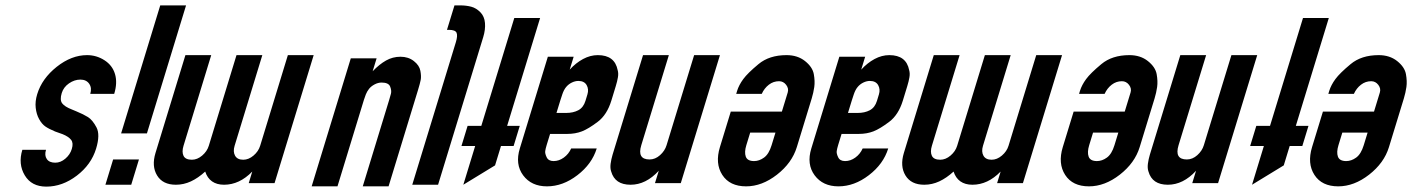

<svg xmlns="http://www.w3.org/2000/svg" viewBox="-20 -687 5251 714"><path d="M278.9 -391C293.6 -391 304.5 -385.8 311.7 -375.5C318.8 -365.2 320.2 -352.7 315.7 -338H404.7C413.1 -365.3 414.1 -389.8 407.7 -411.5C401.3 -433.2 388.2 -450.3 368.4 -463C348.6 -475.7 327.1 -482 303.7 -482C265.1 -482 227.5 -467.5 190.9 -438.5C154.4 -409.5 130.2 -375.7 118.4 -337C112.9 -319 111 -302 112.8 -286C114.6 -270 118.8 -256 125.5 -244C132.1 -232 139.7 -223 148.2 -217C156.7 -211 168.9 -204.7 184.9 -198L212.9 -188C227.7 -182 238.2 -175 244.4 -167C250.7 -159 251.5 -147.7 247 -133C242.8 -119 234.8 -107 223 -97C211.3 -87 198.8 -82 185.4 -82C170.8 -82 160.3 -86.5 154.1 -95.5C147.8 -104.5 146.8 -116 151.1 -130H63.1C52.3 -94.7 55.3 -63 72.1 -35C88.8 -7 115.6 7 152.2 7C192.2 7 230.1 -6.7 265.8 -34C301.5 -61.3 325.3 -94.7 337.3 -134C347.9 -168.7 348.4 -195.2 338.7 -213.5C328.9 -231.8 318.5 -244.5 307.3 -251.5C296.1 -258.5 281.6 -265.7 263.8 -273L247 -280C229.7 -286.7 217.8 -294.2 211.4 -302.5C204.9 -310.8 204.3 -323.7 209.6 -341C214.1 -355.7 223.1 -367.7 236.6 -377C250.2 -386.3 264.2 -391 278.9 -391Z M671.9 -667H575.9L430.4 -191H526.4ZM496.7 -94H400.7L372 0H468Z M743.1 -49C748.3 -33 756.7 -20.8 768.5 -12.5C780.3 -4.2 795.2 0 813.2 0C851.2 0 886.2 -16.3 918.1 -49L905 -6H1001L1146.5 -482H1050.5L947.5 -145C943.2 -131 935 -118.8 922.8 -108.5C910.7 -98.2 897.9 -93 884.6 -93C869.9 -93 859.8 -98 854.2 -108C848.6 -118 848 -130.3 852.5 -145L955.5 -482H859.5L756.5 -145C752.2 -131 744 -118.8 731.8 -108.5C719.7 -98.2 706.9 -93 693.6 -93C677.6 -93 667.2 -97.8 662.5 -107.5C657.8 -117.2 657.8 -129.7 662.5 -145L765.5 -482H669.5L558.2 -118C548.3 -85.3 550.2 -57.5 564.2 -34.5C578.2 -11.5 601.5 0 634.2 0C653.5 0 672.1 -4.2 690 -12.5C707.9 -20.8 725.6 -33 743.1 -49Z M1380.5 -470H1284.5L1139 6H1235L1333.4 -316C1335.2 -322 1337.6 -328.7 1340.5 -336C1343.4 -343.3 1347.4 -350.2 1352.3 -356.5C1357.2 -362.8 1364.1 -368.3 1372.8 -373C1381.6 -377.7 1390.3 -380 1399 -380C1416.3 -380 1427 -375 1430.9 -365C1434.8 -355 1435.8 -346.2 1433.8 -338.5C1431.8 -330.8 1429.7 -323.3 1427.4 -316L1329 6H1425L1534.4 -352C1539.5 -368.7 1542.9 -381.3 1544.5 -390C1546.2 -398.7 1545.8 -409.8 1543.3 -423.5C1540.8 -437.2 1532.7 -449.3 1518.9 -460C1505.2 -470.7 1488.7 -476 1469.3 -476C1450 -476 1432.1 -471.3 1415.6 -462C1399 -452.7 1382.5 -439.3 1365.8 -422Z M1513.1 0H1609.1L1777 -549C1782.7 -567.7 1784.9 -585.2 1783.5 -601.5C1782.2 -617.8 1776.4 -631.2 1766.3 -641.5C1756.1 -651.8 1744.9 -658.7 1732.5 -662C1720.2 -665.3 1706.4 -667 1691.1 -667H1670.1L1642.2 -576H1649.2C1665.2 -576 1674.8 -572.3 1677.9 -565C1681 -557.7 1680.1 -546 1675.2 -530Z M1988.5 -620H1892.5L1769.9 -219H1718.9L1696 -144H1747L1703 0L1821 -72L1843 -144H1890L1912.9 -219H1865.9Z M2277 -426C2269.8 -463.3 2245.2 -482 2203.2 -482C2184.5 -482 2166.2 -477.2 2148.2 -467.5C2130.3 -457.8 2113.7 -444.7 2098.6 -428L2113.3 -476H2017.3L1913.1 -135C1901 -95.7 1905.2 -62.3 1925.5 -35C1945.8 -7.7 1975.3 6 2014 6C2053.3 6 2091 -7.8 2127.1 -35.5C2163.3 -63.2 2187.2 -96.3 2199.1 -135H2104.1C2097.8 -121 2088.7 -109.7 2076.7 -101C2064.7 -92.3 2052 -88 2038.7 -88C2026 -88 2017.5 -92.7 2013 -102C2008.5 -111.3 2006.7 -119 2007.5 -125C2008.3 -131 2010.2 -138.7 2013 -148L2025.6 -189H2089.6C2109.6 -189 2127.7 -192.2 2144 -198.5C2160.3 -204.8 2179.9 -216.7 2202.8 -234C2225.8 -251.3 2242.7 -277.7 2253.5 -313L2270 -367C2273.7 -379 2276.3 -389.8 2277.9 -399.5C2279.6 -409.2 2279.3 -418 2277 -426ZM2157.2 -312C2152.1 -295.3 2143.2 -283.7 2130.5 -277C2117.8 -270.3 2102.8 -267 2085.4 -267H2049.4L2063.5 -313C2064.9 -317.7 2067.5 -325.5 2071.2 -336.5C2074.9 -347.5 2079.6 -356.5 2085.4 -363.5C2091.2 -370.5 2098.3 -376 2106.5 -380C2114.7 -384 2122.8 -386 2130.8 -386C2145.5 -386 2155.7 -380.8 2161.6 -370.5C2167.4 -360.2 2168.4 -348.7 2164.5 -336Z M2252.9 -49C2262.2 -16.3 2286.2 0 2324.9 0C2362.9 0 2397.9 -17.3 2429.8 -52L2415.7 -6H2511.7L2657.3 -482H2561.3L2458.8 -147C2454.6 -133 2446.5 -120.7 2434.5 -110C2422.6 -99.3 2409.6 -94 2395.6 -94C2364.3 -94 2354 -111.7 2364.8 -147L2467.3 -482H2371.3L2258.1 -112C2254.7 -100.7 2252.2 -89.3 2250.7 -78C2249.3 -66.7 2250 -57 2252.9 -49Z M2877.1 -385C2887.8 -385 2896.6 -380.5 2903.5 -371.5C2910.4 -362.5 2912.4 -353 2909.3 -343L2887.6 -272H2697.6L2657.2 -140C2644.8 -99.3 2647.8 -64.8 2666.1 -36.5C2684.4 -8.2 2713.9 6 2754.6 6C2793.9 6 2832.2 -8.5 2869.4 -37.5C2906.6 -66.5 2931.2 -100.7 2943.2 -140L2998.6 -321C3002.9 -335 3006 -349.2 3008.1 -363.5C3010.1 -377.8 3009.5 -393.8 3006.3 -411.5C3003 -429.2 2992.1 -445.3 2973.6 -460C2955.1 -474.7 2932.1 -482 2904.8 -482C2862.1 -482 2827.4 -470.8 2800.6 -448.5C2773.7 -426.2 2754.9 -407.7 2744.1 -393C2733.3 -378.3 2725.6 -363.7 2721.1 -349L2717.8 -338H2812.8C2819.1 -352 2827.9 -363.3 2839.2 -372C2850.5 -380.7 2863.1 -385 2877.1 -385ZM2784.3 -88C2767.7 -88 2757.4 -93.5 2753.4 -104.5C2749.4 -115.5 2750.1 -129.7 2755.4 -147L2769.8 -194H2863.8L2849.4 -147C2842.7 -125 2833.3 -109.7 2821.3 -101C2809.3 -92.3 2797 -88 2784.3 -88Z M3361 -426C3353.8 -463.3 3329.2 -482 3287.2 -482C3268.5 -482 3250.2 -477.2 3232.2 -467.5C3214.3 -457.8 3197.7 -444.7 3182.6 -428L3197.3 -476H3101.3L2997.1 -135C2985 -95.7 2989.2 -62.3 3009.5 -35C3029.8 -7.7 3059.3 6 3098 6C3137.3 6 3175 -7.8 3211.1 -35.5C3247.3 -63.2 3271.2 -96.3 3283.1 -135H3188.1C3181.8 -121 3172.7 -109.7 3160.7 -101C3148.7 -92.3 3136 -88 3122.7 -88C3110 -88 3101.5 -92.7 3097 -102C3092.5 -111.3 3090.7 -119 3091.5 -125C3092.3 -131 3094.2 -138.7 3097 -148L3109.6 -189H3173.6C3193.6 -189 3211.7 -192.2 3228 -198.5C3244.3 -204.8 3263.9 -216.7 3286.8 -234C3309.8 -251.3 3326.7 -277.7 3337.5 -313L3354 -367C3357.7 -379 3360.3 -389.8 3361.9 -399.5C3363.6 -409.2 3363.3 -418 3361 -426ZM3241.2 -312C3236.1 -295.3 3227.2 -283.7 3214.5 -277C3201.8 -270.3 3186.8 -267 3169.4 -267H3133.4L3147.5 -313C3148.9 -317.7 3151.5 -325.5 3155.2 -336.5C3158.9 -347.5 3163.6 -356.5 3169.4 -363.5C3175.2 -370.5 3182.3 -376 3190.5 -380C3198.7 -384 3206.8 -386 3214.8 -386C3229.5 -386 3239.7 -380.8 3245.6 -370.5C3251.4 -360.2 3252.4 -348.7 3248.5 -336Z M3526.1 -49C3531.3 -33 3539.7 -20.8 3551.5 -12.5C3563.3 -4.2 3578.2 0 3596.2 0C3634.2 0 3669.2 -16.3 3701.1 -49L3688 -6H3784L3929.5 -482H3833.5L3730.5 -145C3726.2 -131 3718 -118.8 3705.8 -108.5C3693.7 -98.2 3680.9 -93 3667.6 -93C3652.9 -93 3642.8 -98 3637.2 -108C3631.6 -118 3631 -130.3 3635.5 -145L3738.5 -482H3642.5L3539.5 -145C3535.2 -131 3527 -118.8 3514.8 -108.5C3502.7 -98.2 3489.9 -93 3476.6 -93C3460.6 -93 3450.2 -97.8 3445.5 -107.5C3440.8 -117.2 3440.8 -129.7 3445.5 -145L3548.5 -482H3452.5L3341.2 -118C3331.3 -85.3 3333.2 -57.5 3347.2 -34.5C3361.2 -11.5 3384.5 0 3417.2 0C3436.5 0 3455.1 -4.2 3473 -12.5C3490.9 -20.8 3508.6 -33 3526.1 -49Z M4152.1 -385C4162.8 -385 4171.6 -380.5 4178.5 -371.5C4185.4 -362.5 4187.4 -353 4184.3 -343L4162.6 -272H3972.6L3932.2 -140C3919.8 -99.3 3922.8 -64.8 3941.1 -36.5C3959.4 -8.2 3988.9 6 4029.6 6C4068.9 6 4107.2 -8.5 4144.4 -37.5C4181.6 -66.5 4206.2 -100.7 4218.2 -140L4273.6 -321C4277.9 -335 4281 -349.2 4283.1 -363.5C4285.1 -377.8 4284.5 -393.8 4281.3 -411.5C4278 -429.2 4267.1 -445.3 4248.6 -460C4230.1 -474.7 4207.1 -482 4179.8 -482C4137.1 -482 4102.4 -470.8 4075.6 -448.5C4048.7 -426.2 4029.9 -407.7 4019.1 -393C4008.3 -378.3 4000.6 -363.7 3996.1 -349L3992.8 -338H4087.8C4094.1 -352 4102.9 -363.3 4114.2 -372C4125.5 -380.7 4138.1 -385 4152.1 -385ZM4059.3 -88C4042.7 -88 4032.4 -93.5 4028.4 -104.5C4024.4 -115.5 4025.1 -129.7 4030.4 -147L4044.8 -194H4138.8L4124.4 -147C4117.7 -125 4108.3 -109.7 4096.3 -101C4084.3 -92.3 4072 -88 4059.3 -88Z M4250.9 -49C4260.2 -16.3 4284.2 0 4322.9 0C4360.9 0 4395.9 -17.3 4427.8 -52L4413.7 -6H4509.7L4655.3 -482H4559.3L4456.8 -147C4452.6 -133 4444.5 -120.7 4432.5 -110C4420.6 -99.3 4407.6 -94 4393.6 -94C4362.3 -94 4352 -111.7 4362.8 -147L4465.3 -482H4369.3L4256.1 -112C4252.7 -100.7 4250.2 -89.3 4248.7 -78C4247.3 -66.7 4248 -57 4250.9 -49Z M4921.5 -620H4825.5L4702.9 -219H4651.9L4629 -144H4680L4636 0L4754 -72L4776 -144H4823L4845.9 -219H4798.9Z M5079.1 -385C5089.8 -385 5098.6 -380.5 5105.5 -371.5C5112.4 -362.5 5114.4 -353 5111.3 -343L5089.6 -272H4899.6L4859.2 -140C4846.8 -99.3 4849.8 -64.8 4868.1 -36.5C4886.4 -8.2 4915.9 6 4956.6 6C4995.9 6 5034.2 -8.5 5071.4 -37.5C5108.6 -66.5 5133.2 -100.7 5145.2 -140L5200.6 -321C5204.9 -335 5208 -349.2 5210.1 -363.5C5212.1 -377.8 5211.5 -393.8 5208.3 -411.5C5205 -429.2 5194.1 -445.3 5175.6 -460C5157.1 -474.7 5134.1 -482 5106.8 -482C5064.1 -482 5029.4 -470.8 5002.6 -448.5C4975.7 -426.2 4956.9 -407.7 4946.1 -393C4935.3 -378.3 4927.6 -363.7 4923.1 -349L4919.8 -338H5014.8C5021.1 -352 5029.9 -363.3 5041.2 -372C5052.5 -380.7 5065.1 -385 5079.1 -385ZM4986.3 -88C4969.7 -88 4959.4 -93.5 4955.4 -104.5C4951.4 -115.5 4952.1 -129.7 4957.4 -147L4971.8 -194H5065.8L5051.4 -147C5044.7 -125 5035.3 -109.7 5023.3 -101C5011.3 -92.3 4999 -88 4986.3 -88Z"/></svg>

Font: Din Kursivschrift
Style: Condensed Italic Polish
Weight: 400
Version: Version 1.07